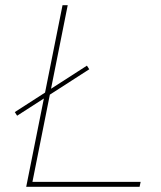

<svg xmlns="http://www.w3.org/2000/svg" viewBox="-20 -720 620 740"><path d="M81 0 221 -700H241L105 -19H522L518 0ZM46 -274 37 -288 315 -467 324 -453Z"/></svg>

Font: Montserrat Thin Thin
Style: Italic
Weight: 250
Italic angle: -11.3°
Version: Version 9.000